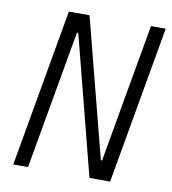

<svg xmlns="http://www.w3.org/2000/svg" viewBox="-79 -762 744 831"><g transform="rotate(10 293.0 -346.5)"><path d="M369.6 0H460.4L582.5 -693.4H517.6L410.2 -84H404.8L247.6 -693.4H156.7L34.7 0H99.6L207 -609.4H212.9Z"/></g></svg>

Font: Cascadia Mono NF Light
Style: Italic
Weight: 300
Italic angle: -10°
Monospace: yes
Designer: Aaron Bell
Foundry: Saja Typeworks
Version: Version 2404.023